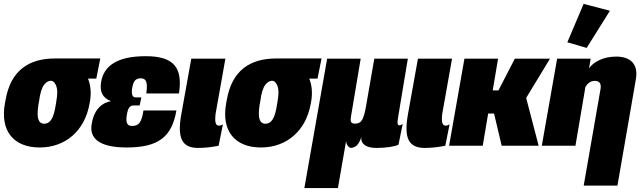

<svg xmlns="http://www.w3.org/2000/svg" viewBox="-35 -747 3302 984"><path d="M168.5 8.8C302.7 8.8 399.4 -79.6 423.3 -212.9L426.3 -229C433.6 -272 429.2 -312 416 -344.2H458.5L479 -447.3H246.6C113.8 -447.3 19 -386.7 -6.8 -232.9L-9.8 -217.3C-35.2 -75.2 35.2 8.8 168.5 8.8ZM191.9 -112.8C176.8 -112.8 166.5 -120.6 161.6 -135.7C156.2 -150.9 156.7 -176.3 162.1 -211.9L165 -227.1C170.4 -269.5 179.2 -297.9 191.4 -313C203.1 -328.1 216.3 -334.5 231.4 -332.5C241.2 -329.1 249 -319.3 254.4 -303.2C259.8 -287.1 259.8 -263.7 254.4 -232.9L251.5 -214.4C246.1 -176.8 238.3 -150.9 229 -135.7C219.7 -120.6 207 -112.8 191.9 -112.8Z M613.3 8.8C775.9 8.8 845.2 -43.9 869.1 -180.7H700.2C690.4 -118.2 676.3 -101.6 641.1 -101.6C619.1 -101.6 608.9 -115.2 614.3 -153.8C617.2 -173.8 621.6 -188 627 -195.3C632.3 -202.6 639.6 -206.5 648.4 -206.5H680.7L689.5 -248H659.2C643.6 -248 637.7 -264.6 642.1 -293.9C647.5 -326.7 656.2 -345.7 687 -345.7C700.7 -345.7 710 -339.8 714.4 -328.1C718.8 -316.4 718.8 -296.4 714.8 -268.1H882.3C901.4 -395.5 861.3 -459.5 711.4 -459C567.4 -459 497.6 -410.6 483.4 -328.1C474.6 -276.4 490.7 -245.6 533.7 -228.5C488.8 -220.7 447.3 -188 435.1 -112.3C421.4 -40.5 470.7 8.8 613.3 8.8Z M977.5 11.2C1014.6 11.2 1048.8 7.3 1085.4 0L1107.4 -109.4C1100.1 -105 1093.8 -103 1087.9 -103C1079.1 -103 1073.2 -107.4 1070.3 -116.7C1067.4 -126 1067.4 -141.1 1069.8 -163.1L1120.1 -446.3H945.3L893.6 -158.2C872.6 -37.6 898.9 9.8 977.5 11.2Z M1302.2 8.8C1436.5 8.8 1533.2 -79.6 1557.1 -212.9L1560.1 -229C1567.4 -272 1563 -312 1549.8 -344.2H1592.3L1612.8 -447.3H1380.4C1247.6 -447.3 1152.8 -386.7 1127 -232.9L1124 -217.3C1098.6 -75.2 1168.9 8.8 1302.2 8.8ZM1325.7 -112.8C1310.5 -112.8 1300.3 -120.6 1295.4 -135.7C1290 -150.9 1290.5 -176.3 1295.9 -211.9L1298.8 -227.1C1304.2 -269.5 1313 -297.9 1325.2 -313C1336.9 -328.1 1350.1 -334.5 1365.2 -332.5C1375 -329.1 1382.8 -319.3 1388.2 -303.2C1393.6 -287.1 1393.6 -263.7 1388.2 -232.9L1385.3 -214.4C1379.9 -176.8 1372.1 -150.9 1362.8 -135.7C1353.5 -120.6 1340.8 -112.8 1325.7 -112.8Z M1524.9 216.8H1696.8L1738.8 -24.4C1739.3 -4.4 1754.9 10.7 1761.2 10.7C1790.5 10.7 1805.2 -10.3 1816.9 -43.9C1813 -10.7 1840.3 11.2 1892.6 11.2C1939.9 11.2 1987.3 4.9 2007.3 -5.4L2028.8 -111.8C2022.9 -107.4 2016.6 -104.5 2012.7 -104.5C2007.3 -104.5 2003.9 -107.4 2002.9 -113.3C2001.5 -118.7 2002.4 -130.9 2005.9 -149.9L2055.2 -446.3H1883.3L1841.3 -205.1C1835.9 -171.9 1829.1 -148.4 1821.8 -134.3C1814 -120.1 1801.8 -113.3 1784.7 -113.3C1761.2 -113.3 1759.8 -125.5 1764.2 -152.3L1813.5 -446.3H1641.6Z M2139.2 11.2C2176.3 11.2 2210.4 7.3 2247.1 0L2269 -109.4C2261.7 -105 2255.4 -103 2249.5 -103C2240.7 -103 2234.9 -107.4 2231.9 -116.7C2229 -126 2229 -141.1 2231.4 -163.1L2281.7 -446.3H2106.9L2055.2 -158.2C2034.2 -37.6 2060.5 9.8 2139.2 11.2Z M2266.6 0H2439L2466.8 -165H2497.1L2536.1 0H2725.6L2661.6 -245.1L2783.7 -446.3H2603.5L2519.5 -283.7H2490.2L2517.6 -446.3H2345.2Z M2956.5 204.1H3129.4L3223.1 -336.4C3239.3 -420.9 3193.8 -457 3123 -457C3054.7 -457 3005.9 -428.2 2984.4 -397.5H2983.9L2992.2 -446.3H2820.3L2741.7 0H2914.1L2965.3 -301.8C2976.6 -319.8 2992.2 -332.5 3012.2 -332.5C3034.2 -332.5 3047.4 -322.3 3043 -292.5ZM2971.7 -501.5 3090.8 -691.9 2956.1 -727.1 2872.6 -530.3Z"/></svg>

Font: Roboto Flex Super Cond Black
Style: Italic
Weight: 900
Width: 3
Italic angle: -10°
Designer: Berlow after Robertson
Foundry: Google
Version: Version 3.200;Glyphs 3.3 (3311)